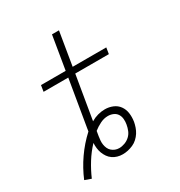

<svg xmlns="http://www.w3.org/2000/svg" viewBox="-180 -861 961 1024"><g transform="rotate(-30 300.0 -348.5)"><path d="M88 38 49 24Q74 -36 111.5 -90Q149 -144 198 -189Q199 -190 199 -191.5Q199 -193 199 -195Q200 -196 200 -197Q200 -198 200 -200L249 -492H97L103 -530H255L289 -735H332L298 -530H505L499 -492H292L247 -224Q267 -236 289 -242Q311 -248 333 -248Q358 -248 381 -238.5Q404 -229 418 -209.5Q432 -190 435.5 -165Q439 -140 435 -114Q435 -114 435 -114Q435 -114 435 -113Q432 -97 426.5 -81Q421 -65 412 -51Q403 -37 390 -25Q377 -13 361 -6Q345 1 329 4.5Q313 8 297 8Q280 8 264.5 3.5Q249 -1 236 -10Q223 -19 214 -32Q205 -45 199.5 -59.5Q194 -74 192 -90.5Q190 -107 191 -123Q158 -88 132.5 -47Q107 -6 88 38ZM297 -30Q314 -30 331.5 -36.5Q349 -43 362.5 -55.5Q376 -68 383 -85Q390 -102 393 -120Q396 -136 394.5 -153Q393 -170 384.5 -183Q376 -196 361 -202.5Q346 -209 329 -209Q305 -209 281.5 -197.5Q258 -186 238 -170Q237 -162 235.5 -155Q234 -148 233 -140Q231 -127 230 -114.5Q229 -102 231 -89.5Q233 -77 238 -66Q243 -55 252 -47Q261 -39 272.5 -34.5Q284 -30 297 -30Z"/></g></svg>

Font: Iosevka Curly Slab XLtEx
Style: Italic
Weight: 200
Width: 7
Italic angle: -9°
Monospace: yes
Designer: Belleve Invis
Foundry: Belleve Invis
Version: Version 11.1.0; ttfautohint (v1.8.3)